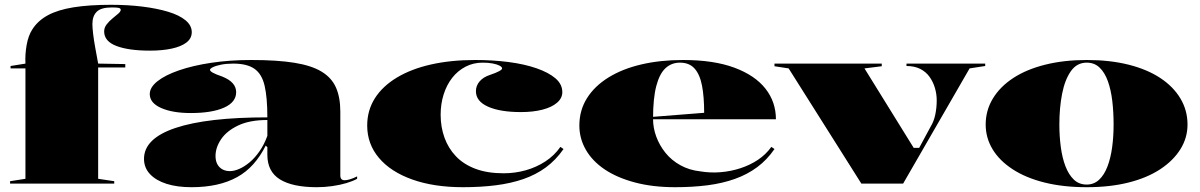

<svg xmlns="http://www.w3.org/2000/svg" viewBox="-20 -765 4999 800"><path d="M22 0V-10L86 -20V-480H24V-490L86 -500Q84 -538 91 -577.5Q98 -617 115 -643Q138 -679 179.5 -701.5Q221 -724 286 -734.5Q351 -745 443 -745Q513 -745 573.5 -737.5Q634 -730 680.5 -716Q727 -702 753 -680.5Q779 -659 779 -631Q779 -605 757 -588Q735 -571 695.5 -562.5Q656 -554 605 -554Q516 -554 465 -573.5Q414 -593 414 -634Q414 -650 424.5 -663.5Q435 -677 448.5 -688Q462 -699 472.5 -708Q483 -717 483 -724Q483 -730 475 -732Q467 -734 446 -734Q401 -734 383 -716Q365 -698 365 -665Q365 -650 368 -624Q371 -598 377 -565.5Q383 -533 389 -500L502 -498V-484H389V-20L456 -10V0Z M1027 -515Q1135 -515 1206.5 -503.5Q1278 -492 1320 -466.5Q1362 -441 1380 -400Q1398 -359 1398 -300V-34Q1398 -24 1402.5 -19Q1407 -14 1416 -14Q1425 -14 1438.5 -18Q1452 -22 1468 -30V-20Q1450 -10 1423 -2Q1396 6 1364 10.5Q1332 15 1300 15Q1199 15 1146.5 -17.5Q1094 -50 1094 -120Q1094 -129 1094 -133Q1094 -137 1094 -141.5Q1094 -146 1094 -152L1087 -158Q1065 -114 1035.5 -81Q1006 -48 968 -27Q930 -6 882.5 4.5Q835 15 778 15Q718 15 674 1Q630 -13 605 -39.5Q580 -66 580 -103Q580 -188 711.5 -232Q843 -276 1094 -276Q1094 -359 1082.5 -408Q1071 -457 1040 -478.5Q1009 -500 952 -500Q923 -500 901 -495.5Q879 -491 867 -485Q855 -479 855 -474Q855 -469 866 -462.5Q877 -456 906 -446Q964 -423 964 -381Q964 -339 913.5 -316.5Q863 -294 775 -294Q699 -294 651.5 -315Q604 -336 604 -373Q604 -401 636 -426.5Q668 -452 726 -472Q784 -492 861 -503.5Q938 -515 1027 -515ZM1094 -265Q1020 -265 972 -242Q924 -219 901 -184.5Q878 -150 878 -115Q878 -95 885.5 -81Q893 -67 906.5 -59.5Q920 -52 938 -52Q956 -52 977.5 -61.5Q999 -71 1020.5 -89Q1042 -107 1061.5 -135Q1081 -163 1094 -199Z M1909 15Q1788 15 1698 -17Q1608 -49 1559 -107Q1510 -165 1510 -242Q1510 -305 1542 -355.5Q1574 -406 1634 -442Q1694 -478 1776.5 -496.5Q1859 -515 1960 -515Q2034 -515 2099.5 -506.5Q2165 -498 2215.5 -480.5Q2266 -463 2294.5 -438.5Q2323 -414 2323 -381Q2323 -356 2301 -337Q2279 -318 2240 -308Q2201 -298 2151 -298Q2064 -298 2013.5 -320.5Q1963 -343 1963 -385Q1963 -408 1978.5 -426Q1994 -444 2022 -453Q2072 -470 2072 -480Q2072 -486 2061.5 -491.5Q2051 -497 2033 -500.5Q2015 -504 1991 -504Q1952 -504 1919.5 -487Q1887 -470 1864 -440.5Q1841 -411 1828.5 -371.5Q1816 -332 1816 -287Q1816 -236 1832 -191.5Q1848 -147 1880 -113.5Q1912 -80 1961.5 -61.5Q2011 -43 2078 -43Q2126 -43 2170.5 -55.5Q2215 -68 2252.5 -92.5Q2290 -117 2315 -153L2328 -144Q2296 -98 2254.5 -67.5Q2213 -37 2161 -19Q2109 -1 2046 7Q1983 15 1909 15Z M2826 -515Q2954 -515 3040 -483Q3126 -451 3169.5 -395.5Q3213 -340 3213 -268H2698V-278L2914 -295Q2914 -362 2905 -408.5Q2896 -455 2874 -479.5Q2852 -504 2813 -504Q2778 -504 2753 -481Q2728 -458 2714.5 -406.5Q2701 -355 2701 -270Q2701 -232 2714.5 -195.5Q2728 -159 2753 -128Q2778 -97 2815 -76.5Q2852 -56 2898 -51Q2940 -44 2982.5 -47.5Q3025 -51 3065 -64Q3105 -77 3138 -99Q3171 -121 3194 -153L3207 -144Q3176 -99 3135 -68.5Q3094 -38 3042 -19.5Q2990 -1 2928 7Q2866 15 2793 15Q2699 15 2624.5 -5Q2550 -25 2499 -59.5Q2448 -94 2421 -141Q2394 -188 2394 -242Q2394 -305 2425.5 -355.5Q2457 -406 2515 -442Q2573 -478 2652 -496.5Q2731 -515 2826 -515Z M3569 0 3266 -480 3207 -489V-500H3654V-489L3582 -480L3787 -149H3810L3858 -238Q3871 -259 3877 -287.5Q3883 -316 3883 -347Q3883 -373 3875.5 -398.5Q3868 -424 3853 -445Q3838 -466 3814 -478Q3790 -490 3757 -490V-500H4085V-490L4020 -480L3743 0Z M4508 -515Q4605 -515 4682.5 -495.5Q4760 -476 4814.5 -440Q4869 -404 4898.5 -354.5Q4928 -305 4928 -246Q4928 -191 4898.5 -143.5Q4869 -96 4814.5 -60Q4760 -24 4682.5 -4.5Q4605 15 4508 15Q4410 15 4332 -4.5Q4254 -24 4199 -60Q4144 -96 4115.5 -143.5Q4087 -191 4087 -246Q4087 -305 4117 -354.5Q4147 -404 4202 -440Q4257 -476 4335 -495.5Q4413 -515 4508 -515ZM4508 -504Q4467 -504 4442 -468.5Q4417 -433 4405.5 -374.5Q4394 -316 4394 -246Q4394 -198 4400 -152.5Q4406 -107 4419.5 -72Q4433 -37 4454.5 -16.5Q4476 4 4508 4Q4538 4 4559.5 -16Q4581 -36 4594.5 -71.5Q4608 -107 4614 -152Q4620 -197 4620 -246Q4620 -298 4614.5 -344.5Q4609 -391 4596 -427Q4583 -463 4561.5 -483.5Q4540 -504 4508 -504Z"/></svg>

Font: Kalnia SemiExpanded SemiBold
Style: Regular
Weight: 600
Width: 6
Designer: Frida Medrano
Foundry: Frida Medrano
Version: Version 1.105